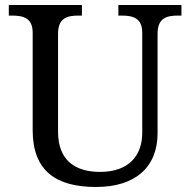

<svg xmlns="http://www.w3.org/2000/svg" viewBox="-20 -734 757 764"><path d="M362 10C521 10 607 -71 607 -204V-600C607 -663 644 -672 689 -672H702V-714H451V-672H464C508 -672 546 -663 546 -604V-206C546 -115 493 -50 378 -50C281 -50 211 -94 211 -210V-600C211 -663 248 -672 293 -672H306V-714H15V-672H28C72 -672 110 -663 110 -604V-216C110 -53 204 10 362 10Z"/></svg>

Font: Noto Serif Balinese
Style: Regular
Weight: 400
Designer: Monotype Design Team
Foundry: Monotype Imaging Inc.
Version: Version 2.005